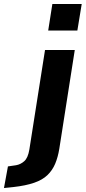

<svg xmlns="http://www.w3.org/2000/svg" viewBox="-123 -755 432 968"><path d="M120 -601 141 -735H289L267 -601ZM-103 193 -83 84 -42 78Q-19 74 -0.5 57.5Q18 41 25 -1L104 -503H254L176 -5Q169 38 155 71Q141 104 116 128Q91 152 49 166.5Q7 181 -55 188Z"/></svg>

Font: Nunito Sans 7pt Condensed ExtraBold
Style: Italic
Weight: 800
Width: 3
Italic angle: -9°
Designer: Vernon Adams
Foundry: Vernon Adams
Version: Version 3.101;gftools[0.9.27]